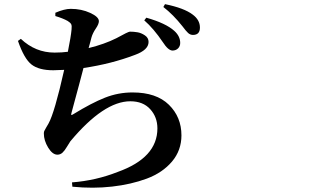

<svg xmlns="http://www.w3.org/2000/svg" viewBox="-20 -839 1540 913"><path d="M666 -742.2 675.8 -754.9Q768.6 -728.5 808.6 -692.4Q836.9 -667 836.9 -634.8Q836.9 -619.1 826.7 -608.9Q816.4 -598.6 799.8 -598.6Q779.3 -599.6 754.9 -637.7Q710 -704.1 666 -742.2ZM243.2 -762.7V-778.3Q286.1 -796.9 316.4 -796.9Q367.2 -796.9 408.7 -777.8Q450.2 -758.8 450.2 -738.3Q450.2 -724.6 435.5 -703.1Q420.9 -681.6 415 -661.1Q414.1 -656.2 409.2 -638.7Q404.3 -621.1 401.4 -610.4Q476.6 -628.9 533.2 -657.2Q589.8 -688.5 597.7 -688.5Q616.2 -688.5 633.8 -685.5Q651.4 -682.6 668.9 -670.9Q686.5 -659.2 686.5 -639.6Q686.5 -601.6 622.1 -578.1Q509.8 -535.2 377 -515.6Q368.2 -481.4 356.4 -437.5Q344.7 -393.6 334 -354.5Q323.2 -315.4 320.3 -303.7Q317.4 -293.9 319.3 -292.5Q321.3 -291 330.1 -296.9Q416 -349.6 479 -374.5Q542 -399.4 610.4 -399.4Q723.6 -399.4 783.2 -340.8Q842.8 -282.2 842.8 -195.3Q842.8 -124 797.9 -70.8Q752.9 -17.6 678.2 10.3Q603.5 38.1 512.7 48.3Q421.9 58.6 324.2 48.8L322.3 28.3Q436.5 19.5 540 -21.5Q728.5 -88.9 728.5 -228.5Q728.5 -282.2 694.3 -319.8Q660.2 -357.4 599.6 -357.4Q473.6 -357.4 314.5 -167Q309.6 -160.2 298.3 -141.1Q287.1 -122.1 276.9 -112.8Q266.6 -103.5 252.9 -103.5Q229.5 -103.5 209 -137.2Q188.5 -170.9 188.5 -204.1Q188.5 -210.9 190.4 -215.8Q192.4 -220.7 198.7 -231Q205.1 -241.2 210.9 -252Q239.3 -302.7 285.2 -506.8Q252 -504.9 233.4 -504.9Q165 -504.9 129.9 -532.2Q94.7 -559.6 65.4 -644.5L79.1 -654.3Q148.4 -588.9 239.3 -588.9Q274.4 -588.9 302.7 -592.8Q317.4 -666 320.3 -699.2Q322.3 -716.8 318.4 -724.1Q314.5 -731.4 301.8 -739.3Q279.3 -752 243.2 -762.7ZM756.8 -805.7 764.6 -819.3Q855.5 -800.8 896.5 -769.5Q930.7 -744.1 930.7 -708Q930.7 -672.9 897.5 -672.9Q884.8 -672.9 874.5 -682.1Q864.3 -691.4 847.7 -713.9Q803.7 -769.5 756.8 -805.7Z"/></svg>

Font: Bpmf Zihi Serif Bold
Style: Bold
Weight: 700
Foundry: But Ko
Version: Version 1.320